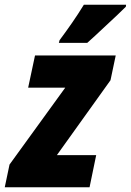

<svg xmlns="http://www.w3.org/2000/svg" viewBox="-62 -786 549 806"><path d="M-42 0 -22 -95.2 211.9 -418H56.2L85 -553.2H423.8L401.9 -449.2L176.8 -134.8H341.8L314 0ZM185.1 -606 188 -617.2Q215.3 -653.8 240.7 -690.4Q266.1 -727.1 290 -766.1H467.3L466.3 -757.8Q455.1 -746.1 432.4 -724.9Q409.7 -703.6 383.8 -679.4Q357.9 -655.3 336.2 -635Q314.5 -614.7 304.2 -606Z"/></svg>

Font: Open Sans Condensed ExtraBold
Style: Italic
Weight: 800
Width: 3
Italic angle: -12°
Designer: Monotype Design Team
Foundry: Monotype Imaging Inc.
Version: Version 3.003; ttfautohint (v1.8.4)